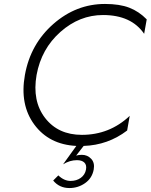

<svg xmlns="http://www.w3.org/2000/svg" viewBox="-20 -729 762 971"><path d="M165 -350Q142 -218 208 -132.5Q274 -47 394 -47Q534 -47 636 -143L623 -69Q526 5 403 9L365 58Q378 54 394 54Q422 54 441 74Q460 94 454 128Q446 172 410.5 197Q375 222 331 222Q280 222 249 184L275 158Q304 186 337 186Q367 186 388.5 170.5Q410 155 415 128Q419 105 406.5 93Q394 81 369 81Q333 81 299 102L366 9Q228 2 153.5 -99Q79 -200 106 -350Q134 -506 249.5 -607.5Q365 -709 511 -709Q585 -709 634 -690Q683 -671 722 -631L709 -558Q644 -653 501 -653Q382 -653 285.5 -567.5Q189 -482 165 -350Z"/></svg>

Font: Renner* Light
Style: Light Italic
Weight: 300
Italic angle: -10°
Version: Version 003.000 ; ttfautohint (v0.97) -l 8 -r 50 -G 200 -x 1